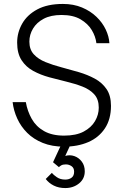

<svg xmlns="http://www.w3.org/2000/svg" viewBox="-20 -732 636 974"><path d="M305 12Q244 12 197 -7Q150 -26 118 -58Q86 -90 67.5 -130.5Q49 -171 44 -214H111Q119 -168 141 -129Q163 -90 203.5 -67Q244 -44 305 -44Q366 -44 404.5 -64.5Q443 -85 462 -117.5Q481 -150 481 -186Q481 -228 458.5 -253Q436 -278 399 -292.5Q362 -307 318 -317.5Q274 -328 230 -340Q186 -352 149 -372Q112 -392 89.5 -426.5Q67 -461 67 -516Q67 -567 92.5 -612Q118 -657 169.5 -684.5Q221 -712 299 -712Q353 -712 396 -694Q439 -676 469.5 -646.5Q500 -617 516.5 -582Q533 -547 535 -513H469Q465 -547 445.5 -579.5Q426 -612 388.5 -634Q351 -656 292 -656Q238 -656 202 -637Q166 -618 147.5 -587Q129 -556 129 -521Q129 -481 151.5 -456.5Q174 -432 211 -417Q248 -402 292 -390.5Q336 -379 380 -366Q424 -353 461 -333Q498 -313 520.5 -280Q543 -247 543 -195Q543 -127 512 -80.5Q481 -34 427.5 -11Q374 12 305 12ZM311 222Q278 222 253 209.5Q228 197 212 176L243 145Q251 155 268.5 167Q286 179 311 179Q330 179 343 169.5Q356 160 356 139Q356 120 343 111Q330 102 314 102Q299 102 290.5 107Q282 112 279 116L249 91L289 5H336L311 59Q335 52 357.5 60Q380 68 395 88Q410 108 410 137Q410 175 381 198.5Q352 222 311 222Z"/></svg>

Font: Inclusive Sans Light
Style: Regular
Weight: 300
Designer: Olivia King
Foundry: Olivia King
Version: Version 2.004